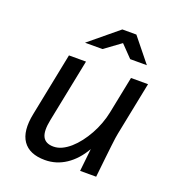

<svg xmlns="http://www.w3.org/2000/svg" viewBox="-137 -790 816 899"><g transform="rotate(20 270.5 -340.5)"><path d="M466.8 -225.1Q464.8 -215.8 462.6 -200.7Q460.4 -185.5 457.5 -159.9Q454.6 -134.3 450.2 -95.5Q445.8 -56.6 439.9 0H359.9L372.1 -112.8Q338.4 -54.2 290.8 -22.7Q243.2 8.8 187 8.8Q109.4 8.8 76.9 -38.1Q44.4 -85 63 -175.8L126 -490.2H210.9L147.9 -176.8Q135.7 -117.7 149.7 -90.8Q163.6 -64 203.1 -64Q224.1 -64 244.9 -73.7Q265.6 -83.5 285.4 -100.8Q305.2 -118.2 323 -141.4Q340.8 -164.6 355.7 -191.4Q370.6 -218.3 381.3 -247.3Q392.1 -276.4 397.9 -305.2L435.1 -490.2H520ZM389.2 -689.9 484.4 -571.8H401.4L344.2 -630.9L263.2 -571.8H176.3L319.3 -689.9ZM-8.8 -490.2Z"/></g></svg>

Font: Code New Roman
Style: Italic
Weight: 400
Italic angle: -11°
Monospace: yes
Designer: Sam Radian
Foundry: Code New Roman
Version: Version 1.508 October 19, 2014